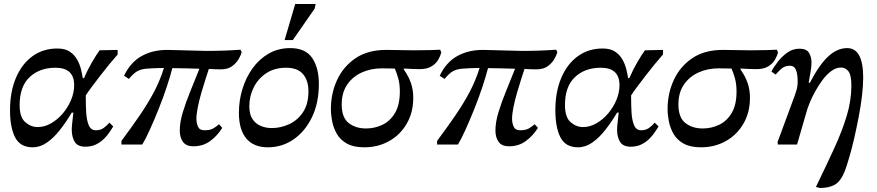

<svg xmlns="http://www.w3.org/2000/svg" viewBox="-20 -721 4376 958"><path d="M143 14Q81 14 55.5 -35.5Q30 -85 30 -171Q30 -263 59.5 -332.5Q89 -402 142 -440.5Q195 -479 266 -479Q304 -479 327 -464Q350 -449 363.5 -426Q377 -403 383.5 -377.5Q390 -352 393 -331H399Q417 -373 439.5 -411.5Q462 -450 477 -470L567 -472V-449Q549 -429 526 -401Q503 -373 480 -343Q457 -313 437.5 -287Q418 -261 408 -245V-244Q408 -241 408 -233Q408 -199 410 -161Q412 -123 422.5 -97Q433 -71 458 -71Q481 -71 496.5 -82Q512 -93 526 -109L545 -90Q539 -81 528.5 -64.5Q518 -48 501 -30.5Q484 -13 460.5 -1Q437 11 406 11Q368 11 353 -13Q338 -37 338 -74Q338 -92 341 -113Q344 -134 346 -159H338Q310 -112 279 -72.5Q248 -33 214 -9.5Q180 14 143 14ZM168 -87Q202 -87 234.5 -105.5Q267 -124 293 -154.5Q319 -185 334.5 -222Q350 -259 350 -296Q350 -383 257 -383Q177 -383 127.5 -336Q78 -289 78 -197Q78 -136 106 -111.5Q134 -87 168 -87Z M623 -327 599 -343Q631 -410 686 -441Q741 -472 815 -472Q867 -471 912.5 -469.5Q958 -468 1009 -467Q1054 -467 1096.5 -468.5Q1139 -470 1180 -473L1186 -461Q1183 -448 1171.5 -427.5Q1160 -407 1138.5 -391Q1117 -375 1083 -375Q1070 -375 1054 -375.5Q1038 -376 1022 -377Q1016 -358 1005.5 -326Q995 -294 984.5 -257.5Q974 -221 967 -186.5Q960 -152 960 -128Q960 -107 968 -89Q976 -71 1000 -71Q1028 -71 1043.5 -80Q1059 -89 1073 -101L1089 -83Q1065 -44 1029 -17.5Q993 9 945 9Q909 9 893 -13Q877 -35 877 -70Q877 -111 892 -160.5Q907 -210 929.5 -265Q952 -320 975 -378Q944 -379 908 -380Q872 -381 840 -381Q830 -342 812 -287.5Q794 -233 771.5 -177Q749 -121 727.5 -73.5Q706 -26 690 0H586V-18Q638 -88 678 -146.5Q718 -205 748 -261.5Q778 -318 798 -382Q743 -381 712.5 -378.5Q682 -376 663 -364.5Q644 -353 623 -327Z M1316 14Q1246 14 1209 -30Q1172 -74 1172 -158Q1172 -219 1189.5 -276.5Q1207 -334 1240 -380Q1273 -426 1320.5 -453.5Q1368 -481 1428 -481Q1504 -481 1537.5 -432Q1571 -383 1571 -302Q1571 -208 1537 -137Q1503 -66 1445.5 -26Q1388 14 1316 14ZM1336 -82Q1380 -82 1422 -101Q1464 -120 1491.5 -160.5Q1519 -201 1519 -266Q1519 -319 1492 -351Q1465 -383 1408 -383Q1350 -383 1309 -356Q1268 -329 1246 -285Q1224 -241 1224 -191Q1224 -150 1240 -126.5Q1256 -103 1281.5 -92.5Q1307 -82 1336 -82ZM1441 -521H1400L1453 -701H1555L1550 -678Z M1798 14Q1744 14 1711 -4.5Q1678 -23 1661 -52.5Q1644 -82 1637.5 -115Q1631 -148 1631 -177Q1631 -255 1662 -322Q1693 -389 1754 -430.5Q1815 -472 1907 -472Q1935 -472 1974.5 -471Q2014 -470 2046 -470Q2096 -470 2124.5 -471Q2153 -472 2176 -473L2182 -460Q2178 -443 2167 -423.5Q2156 -404 2133.5 -390Q2111 -376 2073 -376Q2057 -376 2037 -377Q2017 -378 1995 -379V-374Q2019 -340 2030.5 -306.5Q2042 -273 2042 -233Q2042 -160 2009.5 -104Q1977 -48 1921.5 -17Q1866 14 1798 14ZM1950 -379Q1931 -379 1914 -379.5Q1897 -380 1886 -380Q1831 -380 1785.5 -359.5Q1740 -339 1712.5 -299Q1685 -259 1685 -200Q1685 -134 1720 -107Q1755 -80 1806 -80Q1850 -80 1888.5 -98.5Q1927 -117 1951 -157.5Q1975 -198 1975 -264Q1975 -301 1967.5 -328.5Q1960 -356 1950 -379Z M2198 -327 2174 -343Q2206 -410 2261 -441Q2316 -472 2390 -472Q2442 -471 2487.5 -469.5Q2533 -468 2584 -467Q2629 -467 2671.5 -468.5Q2714 -470 2755 -473L2761 -461Q2758 -448 2746.5 -427.5Q2735 -407 2713.5 -391Q2692 -375 2658 -375Q2645 -375 2629 -375.5Q2613 -376 2597 -377Q2591 -358 2580.5 -326Q2570 -294 2559.5 -257.5Q2549 -221 2542 -186.5Q2535 -152 2535 -128Q2535 -107 2543 -89Q2551 -71 2575 -71Q2603 -71 2618.5 -80Q2634 -89 2648 -101L2664 -83Q2640 -44 2604 -17.5Q2568 9 2520 9Q2484 9 2468 -13Q2452 -35 2452 -70Q2452 -111 2467 -160.5Q2482 -210 2504.5 -265Q2527 -320 2550 -378Q2519 -379 2483 -380Q2447 -381 2415 -381Q2405 -342 2387 -287.5Q2369 -233 2346.5 -177Q2324 -121 2302.5 -73.5Q2281 -26 2265 0H2161V-18Q2213 -88 2253 -146.5Q2293 -205 2323 -261.5Q2353 -318 2373 -382Q2318 -381 2287.5 -378.5Q2257 -376 2238 -364.5Q2219 -353 2198 -327Z M2864 14Q2802 14 2776.5 -35.5Q2751 -85 2751 -171Q2751 -263 2780.5 -332.5Q2810 -402 2863 -440.5Q2916 -479 2987 -479Q3025 -479 3048 -464Q3071 -449 3084.5 -426Q3098 -403 3104.5 -377.5Q3111 -352 3114 -331H3120Q3138 -373 3160.5 -411.5Q3183 -450 3198 -470L3288 -472V-449Q3270 -429 3247 -401Q3224 -373 3201 -343Q3178 -313 3158.5 -287Q3139 -261 3129 -245V-244Q3129 -241 3129 -233Q3129 -199 3131 -161Q3133 -123 3143.5 -97Q3154 -71 3179 -71Q3202 -71 3217.5 -82Q3233 -93 3247 -109L3266 -90Q3260 -81 3249.5 -64.5Q3239 -48 3222 -30.5Q3205 -13 3181.5 -1Q3158 11 3127 11Q3089 11 3074 -13Q3059 -37 3059 -74Q3059 -92 3062 -113Q3065 -134 3067 -159H3059Q3031 -112 3000 -72.5Q2969 -33 2935 -9.5Q2901 14 2864 14ZM2889 -87Q2923 -87 2955.5 -105.5Q2988 -124 3014 -154.5Q3040 -185 3055.5 -222Q3071 -259 3071 -296Q3071 -383 2978 -383Q2898 -383 2848.5 -336Q2799 -289 2799 -197Q2799 -136 2827 -111.5Q2855 -87 2889 -87Z M3478 14Q3424 14 3391 -4.5Q3358 -23 3341 -52.5Q3324 -82 3317.5 -115Q3311 -148 3311 -177Q3311 -255 3342 -322Q3373 -389 3434 -430.5Q3495 -472 3587 -472Q3615 -472 3654.5 -471Q3694 -470 3726 -470Q3776 -470 3804.5 -471Q3833 -472 3856 -473L3862 -460Q3858 -443 3847 -423.5Q3836 -404 3813.5 -390Q3791 -376 3753 -376Q3737 -376 3717 -377Q3697 -378 3675 -379V-374Q3699 -340 3710.5 -306.5Q3722 -273 3722 -233Q3722 -160 3689.5 -104Q3657 -48 3601.5 -17Q3546 14 3478 14ZM3630 -379Q3611 -379 3594 -379.5Q3577 -380 3566 -380Q3511 -380 3465.5 -359.5Q3420 -339 3392.5 -299Q3365 -259 3365 -200Q3365 -134 3400 -107Q3435 -80 3486 -80Q3530 -80 3568.5 -98.5Q3607 -117 3631 -157.5Q3655 -198 3655 -264Q3655 -301 3647.5 -328.5Q3640 -356 3630 -379Z M4071 217 4051 212Q4102 107 4142 20Q4182 -67 4205 -143.5Q4228 -220 4228 -294Q4228 -346 4213.5 -365Q4199 -384 4176 -384Q4151 -384 4127 -366Q4103 -348 4083 -320.5Q4063 -293 4047 -264Q4031 -235 4021.5 -211.5Q4012 -188 4009 -179L3957 0H3861L3860 -13L3945 -243Q3947 -248 3953.5 -269Q3960 -290 3960 -312Q3960 -354 3951 -373.5Q3942 -393 3922 -393Q3896 -393 3880 -379Q3864 -365 3850 -349L3829 -364Q3842 -389 3863 -415.5Q3884 -442 3910.5 -460Q3937 -478 3969 -478Q4004 -478 4016.5 -457.5Q4029 -437 4029 -409Q4029 -388 4025 -367Q4021 -346 4015 -308H4021Q4067 -397 4112 -439Q4157 -481 4207 -481Q4287 -481 4287 -333Q4287 -294 4281 -243Q4275 -192 4264.5 -137.5Q4254 -83 4242 -30.5Q4230 22 4217.5 64Q4205 106 4196 131Q4175 184 4145.5 200.5Q4116 217 4071 217Z"/></svg>

Font: STIX Two Text Medium
Style: Italic
Weight: 500
Italic angle: -12°
Designer: Ross Mills, John Hudson & Paul Hanslow, Tiro Typeworks Ltd; with prior portions MicroPress Inc. and Coen Hoffman, Elsevi
Foundry: Tiro Typeworks Ltd
Version: Version 2.13 b171